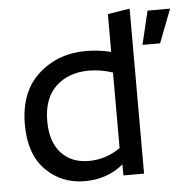

<svg xmlns="http://www.w3.org/2000/svg" viewBox="-51 -754 805 815"><g transform="rotate(-5 351.0 -346.5)"><path d="M336 -456Q249 -456 195 -405.5Q141 -355 141 -257Q141 -170 184.5 -122Q228 -74 303 -74Q375 -74 437 -117V-439Q386 -456 336 -456ZM443 0V-47Q374 10 278 10Q179 10 112 -57.5Q45 -125 45 -251Q45 -390 127.5 -465Q210 -540 331 -540Q381 -540 437 -527V-688L531 -703V0ZM702 -688 647 -545H572L606 -688Z"/></g></svg>

Font: Roundo Medium
Style: Regular
Weight: 500
Designer: Namrata Goyal (Gurmukhi), Shiva Nallaperumal (Latin)
Foundry: Indian Type Foundry
Version: Version 1.000;PS 1.0;hotconv 1.0.88;makeotf.lib2.5.647800